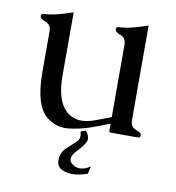

<svg xmlns="http://www.w3.org/2000/svg" viewBox="-78 -554 762 830"><g transform="rotate(10 302.5 -139.5)"><path d="M319.3 9.8Q334.5 28.3 334.5 43.9Q334.5 52.7 330.1 60.5Q316.9 82.5 300.8 98.6Q275.4 123.5 275.4 141.6Q275.4 155.3 290 165Q305.2 175.3 321.8 175.3Q343.3 175.3 367.7 158.7L360.4 191.9Q322.3 205.1 294.4 205.1Q290 205.1 285.6 204.6Q227.1 200.2 225.1 160.6V155.8Q225.1 119.6 253.4 96.2Q272.5 79.1 289.6 63Q300.8 52.7 300.8 36.6Q300.8 27.8 297.4 17.6ZM507.8 -71.3Q507.8 -39.6 532.2 -31Q556.6 -22.5 556.6 -10.3Q556.6 0 546.4 0H427.7Q419.4 0 419.4 -6.3V-38.1Q392.6 -27.8 371.8 -19.8Q351.1 -11.7 333.5 -5.9Q288.1 9.3 240.2 14.2Q233.4 14.6 227.1 14.6Q186.5 14.6 149.9 -12.7Q90.3 -57.6 90.3 -207.5V-383.8Q90.3 -414.6 65.9 -423.3Q41.5 -432.1 41.5 -444.8Q41.5 -455.1 51.8 -455.1Q84 -456.5 115.5 -465.1Q147 -473.6 178.7 -484.4V-207.5Q178.7 -100.1 223.1 -57.1Q251.5 -29.3 292.5 -29.3Q315.9 -29.3 343.8 -38.6Q354 -42 370.6 -48.3Q387.2 -54.7 398.9 -59.1Q401.4 -60.1 407 -62Q412.6 -64 419.4 -66.9V-383.8Q419.4 -414.6 395 -423.3Q370.6 -432.1 370.6 -444.8Q370.6 -455.1 380.9 -455.1Q413.1 -456.5 444.6 -465.1Q476.1 -473.6 507.8 -484.4Z"/></g></svg>

Font: Caudex
Style: Regular
Weight: 400
Version: Version 1.01